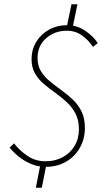

<svg xmlns="http://www.w3.org/2000/svg" viewBox="-20 -770 496 900"><path d="M194 12Q157 12 124.5 -2Q92 -16 67 -36.5Q42 -57 25 -78L46 -98Q69 -67 107 -40.5Q145 -14 194 -14Q238 -14 273.5 -33Q309 -52 329.5 -86Q350 -120 350 -164Q350 -207 334 -237.5Q318 -268 292.5 -291.5Q267 -315 239 -335Q211 -355 185.5 -376.5Q160 -398 144 -426Q128 -454 128 -492Q128 -538 150 -574Q172 -610 210 -631Q248 -652 296 -652Q340 -652 378.5 -626.5Q417 -601 438 -568L416 -550Q395 -582 364 -604Q333 -626 294 -626Q236 -626 196 -590.5Q156 -555 156 -498Q156 -462 172 -436Q188 -410 213.5 -389Q239 -368 267 -348Q295 -328 320.5 -304Q346 -280 362 -248Q378 -216 378 -170Q378 -120 355 -78.5Q332 -37 290.5 -12.5Q249 12 194 12ZM148 110 168 8H196L176 110ZM291 -634 315 -750H343L319 -634Z"/></svg>

Font: Source Sans 3 VF
Style: Italic
Weight: 200
Italic angle: -11°
Designer: Paul D. Hunt
Foundry: Adobe Systems Incorporated
Version: Version 3.042;hotconv 1.0.118;makeotfexe 2.5.65603